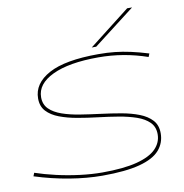

<svg xmlns="http://www.w3.org/2000/svg" viewBox="-100 -1044 1100 1148"><g transform="rotate(-10 450.5 -470.0)"><path d="M832 -661 824 -641Q752 -666 678 -678.5Q604 -691 527 -691Q348 -691 248.5 -643.5Q149 -596 149 -515Q149 -471 177 -443.5Q205 -416 252.5 -399.5Q300 -383 359.5 -373.5Q419 -364 482.5 -356Q546 -348 605.5 -337.5Q665 -327 712.5 -308.5Q760 -290 788 -259.5Q816 -229 816 -180Q816 -121 778.5 -78Q741 -35 656 -12.5Q571 10 430 10Q336 10 230.5 -7.5Q125 -25 22 -58L30 -78Q86 -59 155.5 -43Q225 -27 297 -18Q369 -9 432 -9Q562 -9 642.5 -30Q723 -51 760 -89Q797 -127 797 -177Q797 -222 769 -250Q741 -278 693.5 -294.5Q646 -311 586.5 -321Q527 -331 463.5 -338.5Q400 -346 340.5 -356.5Q281 -367 233.5 -385Q186 -403 158 -433Q130 -463 130 -511Q130 -602 229 -656Q328 -710 531 -710Q585 -710 631 -705Q677 -700 725 -689.5Q773 -679 832 -661ZM499 -756 748 -950H778L526 -756Z"/></g></svg>

Font: Georama Extra Expanded Thin
Style: Italic
Weight: 100
Width: 8
Italic angle: -9°
Designer: Jean-Baptiste Levee
Foundry: Production Type
Version: Version 1.000